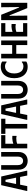

<svg xmlns="http://www.w3.org/2000/svg" viewBox="2174 -2926 762 5151"><g transform="rotate(-90 2555.5 -350.0)"><path d="M10 0V-22L164 -700L396 -699L551 -22V0H423L384 -192H177L138 0ZM195 -300H365L308 -584H253Z M1054 -239V-700H930V-253Q930 -210 916.5 -178Q903 -146 877.5 -129Q852 -112 817 -112Q780 -112 754.5 -129Q729 -146 715.5 -178Q702 -210 702 -253V-700H578V-239Q578 -168 599.5 -119.5Q621 -71 656 -42.5Q691 -14 733 -1.5Q775 11 817 11Q858 11 900 -1.5Q942 -14 976.5 -42.5Q1011 -71 1032.5 -119.5Q1054 -168 1054 -239Z M1506 -700V-588H1275V-374Q1307 -386 1343.5 -393Q1380 -400 1417 -402Q1454 -404 1486 -400V-292L1477 -286Q1453 -294 1419 -294.5Q1385 -295 1347 -289.5Q1309 -284 1275 -270V0H1152V-700Z M1946 -700V-587H1806V0H1683V-587H1540V-700Z M1918 0V-22L2072 -700L2304 -699L2459 -22V0H2331L2292 -192H2085L2046 0ZM2103 -300H2273L2216 -584H2161Z M2962 -239V-700H2838V-253Q2838 -210 2824.5 -178Q2811 -146 2785.5 -129Q2760 -112 2725 -112Q2688 -112 2662.5 -129Q2637 -146 2623.5 -178Q2610 -210 2610 -253V-700H2486V-239Q2486 -168 2507.5 -119.5Q2529 -71 2564 -42.5Q2599 -14 2641 -1.5Q2683 11 2725 11Q2766 11 2808 -1.5Q2850 -14 2884.5 -42.5Q2919 -71 2940.5 -119.5Q2962 -168 2962 -239Z M3034 -350Q3034 -443 3058.5 -511Q3083 -579 3126 -623.5Q3169 -668 3223 -689.5Q3277 -711 3335 -711Q3391 -711 3427.5 -699.5Q3464 -688 3480 -673V-555H3462Q3447 -571 3419 -584Q3391 -597 3350 -597Q3295 -597 3252.5 -568.5Q3210 -540 3185.5 -485Q3161 -430 3161 -350Q3161 -270 3185 -215Q3209 -160 3252 -131.5Q3295 -103 3350 -103Q3391 -103 3419 -116Q3447 -129 3462 -145H3480V-27Q3464 -13 3427.5 -1Q3391 11 3334 11Q3275 11 3221 -10.5Q3167 -32 3125 -76.5Q3083 -121 3058.5 -189Q3034 -257 3034 -350Z M3922 -700H4046V0H3922V-295H3689V0H3564V-700H3689V-405H3922Z M4511 -700V-588H4277V-395Q4309 -407 4345.5 -414.5Q4382 -422 4419 -423.5Q4456 -425 4488 -421V-314L4479 -308Q4455 -315 4421 -315.5Q4387 -316 4349 -310.5Q4311 -305 4277 -292V-112H4511V0H4154V-700Z M4937 -700H5057V0H4914L4720 -476H4708L4713 0H4592V-700H4735L4930 -219H4942Z"/></g></svg>

Font: Phudu Medium
Style: Regular
Weight: 500
Version: Version 1.005;gftools[0.9.23]